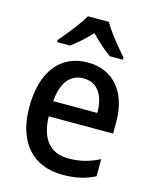

<svg xmlns="http://www.w3.org/2000/svg" viewBox="-116 -845 752 933"><g transform="rotate(15 260.0 -378.0)"><path d="M315 -766H209C185 -722 133 -659 97 -617V-606H162C193 -628 228 -660 261 -695C295 -660 330 -628 362 -606H428V-617C392 -658 339 -721 315 -766ZM268 -549C132 -549 48 -447 48 -266C48 -92 137 10 288 10C354 10 402 -1 451 -26V-112C399 -86 354 -74 295 -74C204 -74 154 -133 151 -247H475V-307C475 -452 399 -549 268 -549ZM268 -469C341 -469 375 -408 375 -324H153C160 -419 201 -469 268 -469Z"/></g></svg>

Font: Noto Sans Arabic UI SmCn Md
Style: Regular
Weight: 500
Width: 4
Designer: Monotype Design Team, Nadine Chahine and Nizar Qandah
Foundry: Monotype Imaging Inc.
Version: Version 2.010